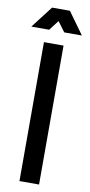

<svg xmlns="http://www.w3.org/2000/svg" viewBox="-103 -928 454 965"><g transform="rotate(10 124.0 -445.5)"><path d="M171 -711V-2H71V-711ZM172 -889 253 -777H163L125 -828L86 -777H-5L81 -889Z"/></g></svg>

Font: Fundamental  Brigade
Style: Regular
Weight: 400
Designer: Peter Wiegel, original typeface by Arno Drescher 1935
Foundry: Peter Wiegel
Version: Version 0.000 2012 initial release